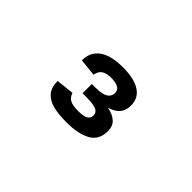

<svg xmlns="http://www.w3.org/2000/svg" viewBox="-39 -1038 697 697"><g transform="rotate(45 310.0 -689.0)"><path d="M423.8 -754.7Q423.8 -715.5 392 -698.6Q360.2 -681.8 316.3 -681.2V-693.1Q350.1 -692.8 374.2 -688.4Q398.3 -683.9 414.2 -669.9Q430.2 -655.9 430.2 -629.2Q430.2 -584 395.8 -564.8Q361.4 -545.5 301.2 -545.5Q259.2 -545.5 231.4 -552.7Q203.5 -559.8 187.8 -578.1Q172.2 -596.3 172.1 -629.2L241.1 -636.6Q246 -619.6 259.6 -612Q273.2 -604.5 302 -604.5Q330.3 -604.5 341.7 -611.7Q353 -618.8 353 -632Q353 -641.9 347.4 -648.3Q341.8 -654.7 326.9 -658.1Q312.1 -661.6 285.2 -661.6H267.7V-709.2H286.3Q320.7 -709.2 335.7 -718.7Q350.8 -728.2 350.8 -746.2Q350.8 -760.1 338.5 -767.4Q326.3 -774.8 302.2 -774.8Q277.8 -774.8 264.8 -766.2Q251.8 -757.8 248.3 -737.2L181.6 -744.2Q180.9 -786.1 212 -809Q243 -832 305.7 -832Q362.4 -832 393.1 -812.4Q423.8 -792.8 423.8 -754.7Z"/></g></svg>

Font: Monaspace Neon Var ExtraLight
Style: Regular
Weight: 200
Designer: Riley Cran and the Lettermatic Team
Version: Version 1.200 (Monaspace Neon Var)